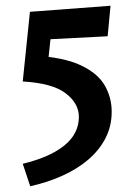

<svg xmlns="http://www.w3.org/2000/svg" viewBox="-20 -452 449 667"><path d="M97 -259Q202 -253 261 -225Q320 -197 344 -155Q368 -113 368 -64Q368 -13 346 29Q324 71 285.5 103.5Q247 136 195.5 159Q144 182 85 195L59 117Q154 94 204 53Q254 12 254 -46Q254 -93 208 -128Q162 -163 59 -169L84 -411L364 -432L354 -326L121 -314L161 -368L146 -228Z"/></svg>

Font: Ysabeau
Style: Bold
Weight: 700
Designer: Christian Thalmann (Catharsis Fonts)
Version: Version 2.000;gftools[0.9.27.dev2+g8671c4b]